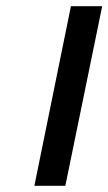

<svg xmlns="http://www.w3.org/2000/svg" viewBox="-20 -593 350 620"><path d="M91 7H191L310 -573H209Z"/></svg>

Font: Linux Libertine O
Style: Bold Italic
Weight: 700
Italic angle: -11.5°
Designer: Philipp H. Poll
Foundry: Philipp H. Poll
Version: Version 4.1.0